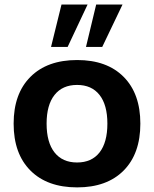

<svg xmlns="http://www.w3.org/2000/svg" viewBox="-20 -814 679 845"><path d="M40 -269.8Q40 -401.9 114 -475.8Q187.9 -549.8 319.6 -549.8Q450.6 -549.8 524.1 -475.8Q597.7 -401.9 597.7 -269.8Q597.7 -137.5 524.1 -63.4Q450.6 10.7 319.6 10.7Q187.9 10.7 114 -63.4Q40 -137.5 40 -269.8ZM452.6 -270Q452.6 -352.1 418.1 -396.1Q383.5 -440.2 319.2 -440.2Q254.9 -440.2 220 -396.1Q185.1 -352.1 185.1 -270Q185.1 -187.3 220 -143.1Q254.9 -98.9 319.2 -98.9Q383.5 -98.9 418.1 -143.1Q452.6 -187.3 452.6 -270ZM403.3 -794.2H519.3L429.9 -607.4H358.4ZM250.7 -794.2H365.5L277.6 -607.4H204.6Z"/></svg>

Font: Min Sans VF VF
Style: Regular
Weight: 400
Designer: Jinseong-Kim, NotoSansCJK, Nunito
Foundry: Jinseong-Kim
Version: Version 1.420;Glyphs 3.1.2 (3151)